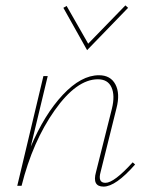

<svg xmlns="http://www.w3.org/2000/svg" viewBox="-20 -689 550 712"><path d="M455 -660 303 -503 215 -660 227 -667 307 -527 445 -669ZM472 -87 481 -79Q409 3 364 3Q321 3 336 -51L395 -286Q407 -335 393.5 -365Q380 -395 343 -395Q264 -395 182.5 -279.5Q101 -164 60 0H44L141 -407H157L94 -145Q145 -265 213 -337.5Q281 -410 347 -410Q390 -410 408 -376Q426 -342 412 -288L353 -51Q342 -11 371 -11Q403 -11 472 -87Z"/></svg>

Font: EauTest Thin
Style: Italic
Weight: 250
Italic angle: -12°
Designer: Christian Thalmann (Catharsis Fonts)
Version: Version 0.001;PS 000.001;hotconv 1.0.88;makeotf.lib2.5.64775